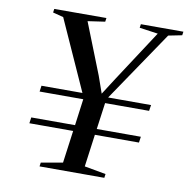

<svg xmlns="http://www.w3.org/2000/svg" viewBox="-82 -824 889 905"><g transform="rotate(10 362.0 -372.0)"><path d="M109 -376H305L153.5 -712.5L103 -725.5L105.5 -743L355 -743.5L352.5 -725.5L270 -713.5L366.5 -469.5L395 -388.5L447 -469.5L606 -713L517.5 -725.5L520 -743H723.5L721 -725.5L656 -712.5L428 -376H633.5L629 -347.5H418.5L401 -220.5H612L608 -192H397L376 -37L478.5 -18.5L476 0H166L168.5 -18.5L272 -37L293 -192H83.5L87.5 -220.5H297L314 -347.5H105Z"/></g></svg>

Font: Merriweather 144pt
Style: Italic
Weight: 400
Italic angle: -7.8°
Version: Version 2.101